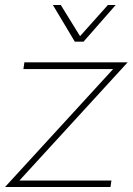

<svg xmlns="http://www.w3.org/2000/svg" viewBox="-28 -750 532 770"><path d="M-7.8 0 425.8 -473.1H65.9L69.8 -500H483.9L49.8 -25.9H418.9L415 0ZM184.1 -730H215.8L293 -605L404.8 -730H436L307.1 -583H272Z"/></svg>

Font: Human Sans ExtraLight
Style: Italic
Weight: 200
Italic angle: -8°
Designer: Tim Radville
Foundry: Continuum
Version: Version 1.000;FEAKit 1.0